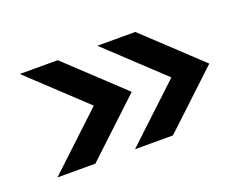

<svg xmlns="http://www.w3.org/2000/svg" viewBox="-55 -426 548 436"><g transform="rotate(-20 219.0 -208.0)"><path d="M20.8 -83.3 154.2 -208.3 20.8 -333.3H112.5L245.8 -208.3L112.5 -83.3ZM208.3 -83.3 341.7 -208.3 208.3 -333.3H300L433.3 -208.3L300 -83.3Z"/></g></svg>

Font: Afacad Flux
Style: Regular
Weight: 400
Designer: Kristian Moeller
Foundry: Dicotype
Version: Version 1.100